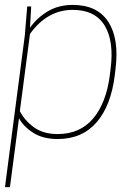

<svg xmlns="http://www.w3.org/2000/svg" viewBox="-26 -556 556 776"><path d="M207 5.9Q147.9 5.9 108.4 -19.3Q68.8 -44.4 50.8 -78.1L14.2 200.2H-5.9L74.2 -412.1L84 -529.8H100.1L95.2 -443.8Q123 -483.4 166.5 -509.8Q210 -536.1 268.1 -536.1Q367.2 -536.1 411.6 -468Q456.1 -399.9 440.9 -276.9L438 -252.9Q422.9 -128.9 364.3 -61.5Q305.7 5.9 207 5.9ZM95.2 -418.9 54.2 -106.9Q73.7 -68.8 111.3 -41.5Q148.9 -14.2 207 -14.2Q296.9 -14.2 350.1 -76.7Q403.3 -139.2 418 -252.9L420.9 -276.9Q435.5 -390.1 396.7 -453.1Q357.9 -516.1 268.1 -516.1Q165 -516.1 95.2 -418.9Z"/></svg>

Font: Cooper Hewitt
Style: Thin Italic
Weight: 702
Designer: Village Type and Design LLC
Foundry: Cooper Hewitt Smithsonian Design Museum
Version: 1.000